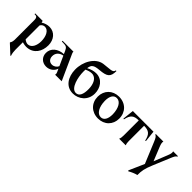

<svg xmlns="http://www.w3.org/2000/svg" viewBox="91 -1876 3279 3279"><g transform="rotate(45 1730.5 -237.0)"><path d="M199 174V-3C239 10 279 15 316 12C464 -1 545 -123 545 -274C545 -408 462 -511 335 -511C285 -511 233 -496 188 -466L179 -500H0V-483H18C53 -483 70 -461 70 -413V66C68 106 62 130 46 151V159L210 311L219 305C204 261 200 225 199 174ZM410 -238C410 -138 370 -43 287 -36C259 -35 229 -45 197 -71V-407C215 -440 245 -457 278 -457C361 -457 410 -356 410 -238Z M979 0H1139L931 -460C923 -479 921 -488 923 -500H660V-482H687C766 -482 786 -470 815 -405L837 -355C701 -348 605 -267 605 -153C605 -57 674 12 772 12C855 12 924 -39 947 -113L970 -63C983 -34 986 -19 979 0ZM720 -189C720 -265 770 -317 849 -330L929 -154C908 -110 866 -82 819 -82C760 -82 720 -124 720 -189Z M1159 -300C1163 -135 1246 14 1420 14C1554 14 1689 -84 1689 -253C1689 -384 1610 -514 1460 -514C1407 -514 1348 -498 1288 -466C1298 -554 1335 -582 1459 -592C1625 -606 1677 -639 1677 -785H1661C1652 -716 1571 -733 1431 -713C1264 -689 1154 -490 1159 -300ZM1284 -380C1284 -397 1284 -413 1285 -427C1328 -448 1370 -460 1408 -460C1513 -460 1557 -348 1559 -238C1562 -102 1524 -27 1447 -29C1334 -32 1284 -244 1284 -380Z M2025 12C2179 12 2285 -95 2285 -245C2285 -399 2177 -508 2019 -508C1865 -508 1759 -401 1759 -251C1759 -97 1868 12 2025 12ZM2044 -37C1957 -37 1899 -139 1896 -285C1895 -397 1936 -464 2008 -464C2093 -465 2152 -364 2155 -218C2156 -106 2115 -37 2044 -37Z M2526 0H2685C2675 -24 2671 -48 2671 -89V-458C2786 -458 2836 -420 2863 -292L2878 -295L2856 -500H2357L2335 -295L2350 -292C2377 -420 2427 -458 2542 -458V-94C2542 -49 2538 -27 2526 0Z M3030 283C3080 254 3134 230 3185 218C3184 119 3195 56 3253 -83L3381 -390C3406 -450 3421 -477 3446 -486V-500H3331C3339 -474 3336 -446 3313 -390L3214 -143L3114 -391C3093 -443 3087 -474 3095 -500H2913V-486C2940 -478 2956 -454 2983 -390L3142 -6L3019 272Z"/></g></svg>

Font: Sinistre
Style: Bold
Weight: 700
Designer: Jules Durand
Foundry: Collletttivo
Version: Version 69.420;Glyphs 3.2 (3217)